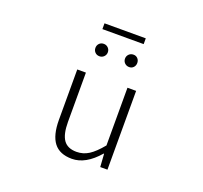

<svg xmlns="http://www.w3.org/2000/svg" viewBox="-146 -1038 1292 1221"><g transform="rotate(20 500.0 -427.5)"><path d="M458 12.7Q375 12.7 335.9 -38.1Q296.9 -88.9 296.9 -192.4V-533.2H355.5V-199.2Q355.5 -116.2 382.8 -77.6Q410.2 -39.1 470.7 -39.1Q515.6 -39.1 553.2 -63Q590.8 -86.9 636.7 -142.6V-533.2H695.3V0H646.5L640.6 -87.9H637.7Q550.8 12.7 458 12.7ZM400.4 -660.2Q381.8 -660.2 370.1 -672.4Q358.4 -684.6 358.4 -702.1Q358.4 -719.7 370.1 -731.9Q381.8 -744.1 400.4 -744.1Q418 -744.1 430.2 -731.9Q442.4 -719.7 442.4 -702.1Q442.4 -684.6 430.2 -672.4Q418 -660.2 400.4 -660.2ZM359.4 -829.1V-868.2H638.7V-829.1ZM601.6 -660.2Q583 -660.2 570.8 -672.4Q558.6 -684.6 558.6 -702.1Q558.6 -719.7 570.8 -731.9Q583 -744.1 601.6 -744.1Q619.1 -744.1 630.4 -731.9Q641.6 -719.7 641.6 -702.1Q641.6 -684.6 630.4 -672.4Q619.1 -660.2 601.6 -660.2Z"/></g></svg>

Font: Gen Shin Gothic Monospace Light
Style: Regular
Weight: 300
Designer: [Source Han Sans]
Ryoko NISHIZUKA  (kana & ideographs); Paul D. Hunt (Latin, Greek & Cyrillic); Wenlong ZHANG  (bopomofo
Version: Version 1.002.20150607